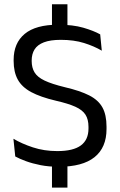

<svg xmlns="http://www.w3.org/2000/svg" viewBox="-20 -765 561 894"><path d="M294 -745V-606.5H222V-745ZM294 -44.5V108.5H222V-44.5ZM253.5 11.5Q207.5 11.5 169.2 4Q131 -3.5 101 -14.5Q71 -25.5 51 -36.5L42.5 -119Q81 -96 133.2 -78.8Q185.5 -61.5 247 -61.5Q321 -61.5 356.5 -87.8Q392 -114 392 -166.5V-174.5Q392 -209 378 -231Q364 -253 330.8 -268Q297.5 -283 240.5 -296Q168.5 -313 125.2 -336.2Q82 -359.5 62.8 -394.5Q43.5 -429.5 43.5 -481.5V-486Q43.5 -564.5 95 -607.2Q146.5 -650 251 -650Q319.5 -650 367.8 -636Q416 -622 446.5 -605L454 -529Q418.5 -550 371.2 -564.8Q324 -579.5 263 -579.5Q214.5 -579.5 184.5 -568Q154.5 -556.5 141 -535Q127.5 -513.5 127.5 -483V-481Q127.5 -450 140.8 -428Q154 -406 187.2 -390Q220.5 -374 282 -359Q352.5 -342.5 395 -321Q437.5 -299.5 456.8 -265Q476 -230.5 476 -175V-164.5Q476 -78 420.2 -33.2Q364.5 11.5 253.5 11.5Z"/></svg>

Font: Anek Malayalam
Style: Regular
Weight: 400
Version: Version 1.003